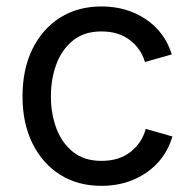

<svg xmlns="http://www.w3.org/2000/svg" viewBox="-20 -573 611 604"><path d="M299.3 11.7Q225.1 11.7 169.2 -23.4Q113.3 -58.6 82 -122.1Q50.8 -185.5 50.8 -269.5Q50.8 -355 82 -418.7Q113.3 -482.4 169.2 -517.6Q225.1 -552.7 299.3 -552.7Q378.4 -552.7 438.2 -512.9Q498 -473.1 520.5 -401.9L436 -377.9Q423.8 -419.9 388.4 -447Q353 -474.1 299.3 -474.1Q244.6 -474.1 209.5 -445.6Q174.3 -417 157.2 -370.6Q140.1 -324.2 140.1 -269.5Q140.1 -215.8 157.2 -169.7Q174.3 -123.5 209.5 -95.2Q244.6 -66.9 299.3 -66.9Q354.5 -66.9 390.4 -95Q426.3 -123 438.5 -167.5L522.5 -143.6Q500.5 -70.8 439.9 -29.5Q379.4 11.7 299.3 11.7Z"/></svg>

Font: Inter-Regular
Style: Regular
Weight: 400
Designer: Rasmus Andersson
Foundry: rsms
Version: Version 4.000;git-a52131595